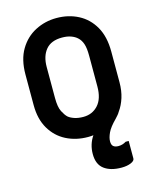

<svg xmlns="http://www.w3.org/2000/svg" viewBox="-139 -812 928 1154"><g transform="rotate(-15 325.0 -235.0)"><path d="M325 -720Q400 -720 460.5 -688.5Q521 -657 556.5 -595Q592 -533 592 -440V-249Q592 -197 578.5 -154Q565 -111 541 -78Q536 -69 529 -61Q522 -53 513 -43Q473 -3 459 27Q445 57 445 80Q445 102 456 111Q467 120 487 120Q513 120 535 106H554V215Q554 230 530 240Q506 250 472 250Q404 250 364.5 220.5Q325 191 325 127Q325 66 358 18Q342 20 325 20Q250 20 189.5 -11Q129 -42 93.5 -102.5Q58 -163 58 -249V-440Q58 -533 95 -595Q132 -657 193 -688.5Q254 -720 325 -720ZM193 -258Q193 -201 207.5 -173Q222 -145 236 -132Q250 -120 274 -112Q298 -104 329 -104Q385 -104 421 -143.5Q457 -183 457 -259V-451Q457 -498 448 -524.5Q439 -551 421 -567Q406 -581 382.5 -589.5Q359 -598 327 -598Q259 -598 226 -558Q193 -518 193 -451Z"/></g></svg>

Font: Recursive Sn Lnr St
Style: Bold
Weight: 700
Version: Version 1.079;hotconv 1.0.112;makeotfexe 2.5.65598; ttfautoh